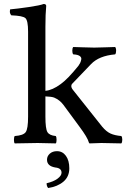

<svg xmlns="http://www.w3.org/2000/svg" viewBox="-20 -718 680 964"><path d="M121 -132V-559Q121 -615 107.5 -627Q94 -639 37 -641Q26 -652 31 -671Q66 -674 124 -682.5Q182 -691 199 -698Q212 -698 212 -688Q208 -648 208 -583V-262Q243 -265 285 -296Q320 -321 374 -388Q379 -395 382.5 -402Q386 -409 388 -419.5Q390 -430 380 -437Q370 -444 348 -445Q343 -450 343 -463.5Q343 -477 348 -482Q360 -482 394.5 -480.5Q429 -479 453 -479Q476 -479 511 -480.5Q546 -482 558 -482Q563 -477 563 -463.5Q563 -450 558 -445Q477 -438 437 -396L342 -297Q338 -293 338 -286Q338 -277 346 -267L493 -82Q514 -57 535 -47.5Q556 -38 589 -35Q594 -30 594 -16.5Q594 -3 589 2Q523 0 489 0Q474 0 430 2Q428 2 426 -3Q420 -27 379 -82L298 -192Q280 -216 252 -228Q239 -233 208 -234V-132Q208 -72 218 -55Q228 -38 260 -35Q264 -30 264 -16Q264 -2 260 2Q174 0 169 0Q138 0 54 2Q50 -2 50 -16Q50 -30 54 -35Q97 -38 109 -54.5Q121 -71 121 -132ZM266 41Q294 41 311 64.5Q328 88 328 127Q328 169 298.5 194Q269 219 222 226Q214 218 214 202Q249 194 269 179Q289 164 289 149Q289 126 258 123Q216 116 216 84Q216 66 230 53.5Q244 41 266 41Z"/></svg>

Font: Libertinus Mono
Style: Regular
Weight: 400
Designer: Philipp H. Poll
Foundry: Khaled Hosny
Version: Version 6.7